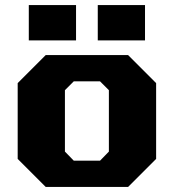

<svg xmlns="http://www.w3.org/2000/svg" viewBox="-20 -740 688 760"><path d="M367 -580V-720H554V-580ZM94 -580V-720H281V-580ZM161 0 50 -111V-411L161 -522H487L598 -411V-111L487 0ZM272 -104H376L411 -140V-383L376 -418H272L237 -383V-140Z"/></svg>

Font: Tomorrow
Style: Bold
Weight: 700
Designer: Tony de Marco, Monica Rizzolli
Foundry: Just in Type
Version: Version 2.002